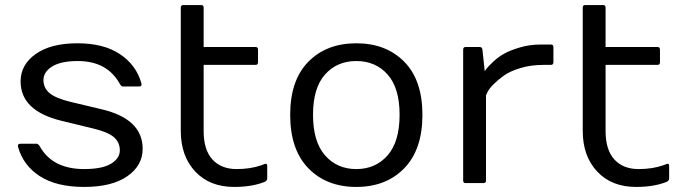

<svg xmlns="http://www.w3.org/2000/svg" viewBox="-20 -720 2682 755"><path d="M50.8 -143.1C64.1 -94.2 92.7 -55.7 136.5 -27.3C180.3 1 238.4 15.1 311 15.1C383.6 15.1 440.1 1.1 480.5 -26.9C520.8 -54.9 541 -90.8 541 -134.8C541 -212.9 487.6 -264.6 380.9 -290L255.9 -319.8C217.4 -329.3 190.3 -340.7 174.6 -354C158.8 -367.4 150.9 -384.5 150.9 -405.5C150.9 -426.5 162.3 -444.2 185.1 -458.5C207.8 -472.8 241.5 -480 286.1 -480C363 -480 418 -450 451.2 -390.1C455.1 -383.3 459 -379.9 462.9 -379.9H525.9C534.7 -379.9 538.1 -384 536.1 -392.1C522.8 -439.9 494.8 -478.2 452.1 -506.8C409.5 -535.5 353.5 -549.8 284.2 -549.8C214.8 -549.8 160.3 -535.8 120.6 -507.8C80.9 -479.8 61 -443.8 61 -399.9C61 -322.8 114.4 -271.2 221.2 -245.1L346.2 -214.8C384.6 -205.7 411.7 -194.4 427.5 -180.9C443.3 -167.4 451.2 -150.1 451.2 -128.9C451.2 -107.7 439.6 -90.2 416.5 -76.2C393.4 -62.2 358.2 -55.2 311 -55.2C227.7 -55.2 169.4 -85.1 136.2 -145C132 -151.5 127.9 -154.8 124 -154.8H61C53.9 -154.8 50.3 -152.2 50.3 -147C50.3 -146 50.5 -144.7 50.8 -143.1Z M690.9 -205.1C690.9 -139 709.9 -85.8 747.8 -45.4C785.7 -5 836.8 15.1 900.9 15.1C947.4 15.1 987.5 8.5 1021 -4.9C1027.5 -8.1 1030.8 -12.5 1030.8 -18.1V-66.9C1030.8 -75 1027.5 -77.8 1021 -75.2L1006.8 -69.8C978.5 -60.1 946.5 -55.2 910.6 -55.2C870 -55.2 838.1 -67.8 815.2 -93C792.2 -118.2 780.8 -155.6 780.8 -205.1V-464.8H984.9C991.4 -464.8 994.6 -468.3 994.6 -475.1V-524.9C994.6 -531.7 991.4 -535.2 984.9 -535.2H780.8V-689.9C780.8 -696.8 777.5 -700.2 771 -700.2H700.7C694.2 -700.2 690.9 -696.8 690.9 -689.9Z M1192.6 -58.3C1240.3 -9.4 1303.1 15.1 1381.1 15.1C1459.1 15.1 1521.9 -9.4 1569.6 -58.3C1617.3 -107.3 1641.1 -177.3 1641.1 -268.3C1641.1 -359.3 1617.3 -429 1569.6 -477.3C1521.9 -525.6 1459.1 -549.8 1381.1 -549.8C1303.1 -549.8 1240.3 -525.6 1192.6 -477.3C1144.9 -429 1121.1 -359.3 1121.1 -268.3C1121.1 -177.3 1144.9 -107.3 1192.6 -58.3ZM1258.1 -427C1289.5 -462.3 1330.5 -480 1381.1 -480C1431.7 -480 1472.7 -462.3 1504.2 -427C1535.6 -391.7 1551.3 -338.9 1551.3 -268.6C1551.3 -198.2 1535.6 -145.1 1504.2 -109.1C1472.7 -73.2 1431.7 -55.2 1381.1 -55.2C1330.5 -55.2 1289.5 -73.2 1258.1 -109.1C1226.6 -145.1 1210.9 -198.2 1210.9 -268.6C1210.9 -338.9 1226.6 -391.7 1258.1 -427Z M1801.3 -9.8C1801.3 -3.3 1804.5 0 1811 0H1881.3C1887.9 0 1891.1 -3.3 1891.1 -9.8V-345.2L1897 -357.9C1906.7 -376.8 1928.1 -398.3 1960.9 -422.4C1977.2 -434.1 1999 -444.1 2026.4 -452.4C2053.7 -460.7 2083.7 -464.8 2116.2 -464.8H2146C2152.8 -464.8 2156.2 -468.3 2156.2 -475.1V-535.2C2156.2 -541.7 2152.8 -544.9 2146 -544.9H2106C2077.3 -544.9 2050 -541.1 2024.2 -533.4C1998.3 -525.8 1977.5 -517.5 1961.7 -508.5C1945.9 -499.6 1931.6 -488.9 1918.7 -476.6C1905.8 -464.2 1897.6 -455.7 1894 -451.2L1886.2 -439.9L1877 -524.9C1876.3 -531.7 1872.7 -535.2 1866.2 -535.2H1811C1804.5 -535.2 1801.3 -531.7 1801.3 -524.9Z M2271.5 -205.1C2271.5 -139 2290.4 -85.8 2328.4 -45.4C2366.3 -5 2417.3 15.1 2481.4 15.1C2528 15.1 2568 8.5 2601.6 -4.9C2608.1 -8.1 2611.3 -12.5 2611.3 -18.1V-66.9C2611.3 -75 2608.1 -77.8 2601.6 -75.2L2587.4 -69.8C2559.1 -60.1 2527 -55.2 2491.2 -55.2C2450.5 -55.2 2418.7 -67.8 2395.8 -93C2372.8 -118.2 2361.3 -155.6 2361.3 -205.1V-464.8H2565.4C2571.9 -464.8 2575.2 -468.3 2575.2 -475.1V-524.9C2575.2 -531.7 2571.9 -535.2 2565.4 -535.2H2361.3V-689.9C2361.3 -696.8 2358.1 -700.2 2351.6 -700.2H2281.2C2274.7 -700.2 2271.5 -696.8 2271.5 -689.9Z"/></svg>

Font: Numans
Style: Regular
Weight: 400
Designer: Jovanny Lemonad
Foundry: Jovanny Lemonad
Version: Version 001.001